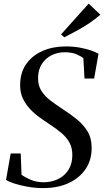

<svg xmlns="http://www.w3.org/2000/svg" viewBox="-20 -1002 560 1034"><path d="M212.5 11Q171 11 129.5 3.8Q88 -3.5 56.2 -14Q24.5 -24.5 12.5 -33.5L37.5 -175.5H91.5L96 -61Q114.5 -47 145.2 -33.8Q176 -20.5 215.5 -20.5Q244 -20.5 271 -29Q298 -37.5 319.8 -54.8Q341.5 -72 355 -99Q368.5 -126 369.5 -163Q370.5 -203.5 354.8 -232.8Q339 -262 311.5 -285.2Q284 -308.5 249 -331.5Q220.5 -350 192.2 -370.5Q164 -391 140.8 -416Q117.5 -441 103 -472Q88.5 -503 88.5 -541.5Q88 -609.5 120.5 -656.2Q153 -703 208.8 -727.5Q264.5 -752 333 -752Q375 -752 410 -745.5Q445 -739 470.8 -730Q496.5 -721 510.5 -712.5L487 -579H435L429 -688.5Q415 -700 390.8 -710.2Q366.5 -720.5 327 -720.5Q290 -720.5 257.8 -704.5Q225.5 -688.5 205.5 -657.8Q185.5 -627 185 -583Q184.5 -541.5 203.2 -512.2Q222 -483 253.2 -459.5Q284.5 -436 321 -412Q359 -387.5 393.8 -359.5Q428.5 -331.5 451 -295Q473.5 -258.5 473.5 -207.5Q474.5 -141.5 441.5 -92.5Q408.5 -43.5 349.8 -16.2Q291 11 212.5 11ZM326.5 -801 308.5 -816.5 457.5 -982.5 520.5 -923Q496 -901 463.8 -879.2Q431.5 -857.5 395.8 -837.8Q360 -818 326.5 -801Z"/></svg>

Font: Merriweather 120pt
Style: Italic
Weight: 400
Italic angle: -7.8°
Version: Version 2.101